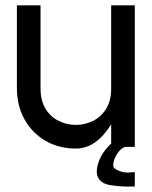

<svg xmlns="http://www.w3.org/2000/svg" viewBox="-20 -543 561 710"><path d="M391.1 -12.2V-83.5Q335.9 6.3 260.7 6.3Q197.3 6.3 147.9 -22.5Q98.6 -51.3 70.6 -101.8Q42.5 -152.3 42.5 -216.8V-523.4H129.9V-216.8Q129.9 -169.9 148.9 -139.9Q168 -109.9 198 -95.5Q228 -81.1 260.7 -81.1Q293 -81.1 323 -95.5Q353 -109.9 372.1 -139.9Q391.1 -169.9 391.1 -216.8V-523.4H478.5V0H443.4Q429.2 4.9 420.4 16.1Q410.6 27.8 404.8 41.3Q398.9 54.7 398.9 66.4V70.8Q398.9 79.6 418 87.9Q434.6 95.2 454.1 95.2L478.5 93.3V146.5L452.6 147Q423.3 147 387 141.4Q350.6 135.7 339.8 106.9Q337.9 99.1 337.9 90.3Q337.9 73.2 347.4 48.8Q356.9 24.4 378.9 0Q384.8 -6.3 391.1 -12.2Z"/></svg>

Font: Qaz
Style: Regular
Weight: 400
Designer: GGBotNet
Foundry: f0n7
Version: 0.70